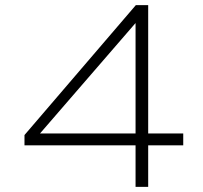

<svg xmlns="http://www.w3.org/2000/svg" viewBox="-20 -725 788 745"><path d="M506 0V-161H75V-201L507 -705H555V-207H691V-161H555V0ZM506 -207V-653H521L123 -193L120 -207Z"/></svg>

Font: Nunito Sans 10pt Expanded ExtraLight
Style: Regular
Weight: 250
Width: 7
Designer: Vernon Adams
Foundry: Vernon Adams
Version: Version 3.101;gftools[0.9.27]